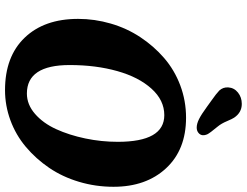

<svg xmlns="http://www.w3.org/2000/svg" viewBox="-132 -856 1007 784"><g transform="rotate(90 372.0 -463.5)"><path d="M416 -804.2Q406.7 -811 390.9 -822.3Q375 -833.5 365.7 -840.8Q356.4 -848.1 349.1 -855Q335 -870.6 336.4 -891.6Q337.9 -915.5 357.4 -931.2Q377 -946.8 403.8 -946.8Q439 -946.8 460 -915.5Q464.8 -908.7 474.4 -886Q483.9 -863.3 496.1 -848.6Q523.4 -815.9 528.3 -805.2Q532.2 -795.9 531.7 -787.6Q530.8 -776.9 522 -769.8Q513.2 -762.7 500.5 -762.7Q484.9 -762.7 465.8 -772.2Q446.8 -781.7 416 -804.2ZM56.6 -278.3Q56.6 -346.2 75.7 -411.6Q94.7 -477.1 131.1 -532.2Q167.5 -587.4 216.3 -629.6Q265.1 -671.9 328.1 -695.6Q391.1 -719.2 460 -719.2Q590.8 -719.2 666.5 -637.7Q742.2 -556.2 742.2 -422.9Q742.2 -350.1 721.9 -282.2Q701.7 -214.4 664.8 -160.2Q627.9 -106 579.1 -64.9Q530.3 -23.9 470.5 -2Q410.6 20 347.7 20Q210.4 20 133.5 -60.1Q56.6 -140.1 56.6 -278.3ZM361.3 -69.3Q406.2 -69.3 444.3 -102.3Q482.4 -135.3 506.8 -188.7Q531.2 -242.2 544.9 -307.9Q558.6 -373.5 558.6 -440.4Q558.6 -630.4 449.7 -630.4Q388.7 -630.4 341.6 -578.1Q294.4 -525.9 269.8 -438.5Q245.1 -351.1 245.1 -244.1Q245.1 -69.3 361.3 -69.3Z"/></g></svg>

Font: Cooper*
Style: Bold Italic
Weight: 700
Italic angle: -7°
Designer: Owen Earl
Foundry: indestructible type*
Version: Version 0.001